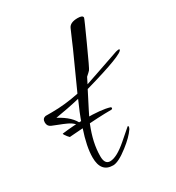

<svg xmlns="http://www.w3.org/2000/svg" viewBox="-134 -577 626 684"><g transform="rotate(-30 179.5 -235.0)"><path d="M134 24Q84 24 84 -37Q84 -81 106 -146Q102 -159 92 -169.5Q82 -180 66 -187Q53 -193 39.5 -198Q26 -203 12 -209Q-1 -215 -1 -230Q-1 -246 13 -249H40Q93 -249 151 -261L152 -263L218 -409Q223 -420 230 -437Q237 -454 247 -476Q255 -494 286 -494Q307 -494 307 -484Q307 -481 270 -400Q232 -316 228 -312Q226 -310 221.5 -305.5Q217 -301 211 -296Q207 -289 199 -272Q214 -277 250.5 -289.5Q287 -302 345 -322Q349 -323 352 -323.5Q355 -324 356 -324Q360 -324 360 -322Q360 -305 191 -257Q171 -218 157 -190.5Q143 -163 136 -146Q123 -114 116.5 -84.5Q110 -55 110 -27Q110 6 132 6Q159 6 203 -32Q226 -52 237 -61.5Q248 -71 248 -71Q251 -71 251 -68Q251 -65 248 -59Q232 -35 197 -8Q156 24 134 24ZM110 -160Q117 -180 125.5 -201Q134 -222 144 -244Q119 -238 93.5 -233Q68 -228 43 -224Q95 -197 110 -160ZM52 -141Q52 -138 43 -149Q36 -158 34 -163L36 -164Q84 -170 128 -170Q163 -170 188 -167.5Q213 -165 229 -160Q232 -159 232 -156Q232 -151 226 -151Q175 -151 107 -145Q79 -143 65.5 -142Q52 -141 52 -141Z"/></g></svg>

Font: Ruthie
Style: Regular
Weight: 400
Designer: Robert E. Leuschke
Foundry: Robert E. Leuschke
Version: Version 1.012